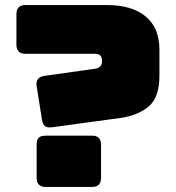

<svg xmlns="http://www.w3.org/2000/svg" viewBox="-20 -740 696 760"><path d="M456 -273 185 -236Q166 -234 157.5 -241Q149 -248 146 -267L125 -399Q119 -435 158 -440L357 -468Q384 -472 384 -499Q384 -527 357 -527H81Q45 -527 45 -563V-684Q45 -720 81 -720H404Q502 -720 556.5 -675Q611 -630 611 -544V-439Q611 -355 569 -319Q527 -283 456 -273ZM344 0H161Q125 0 125 -36V-167Q125 -187 133.5 -195Q142 -203 161 -203H344Q380 -203 380 -167V-36Q380 0 344 0Z"/></svg>

Font: Bungee Spice
Style: Regular
Weight: 400
Designer: David Jonathan Ross
Foundry: David Jonathan Ross
Version: Version 2.000